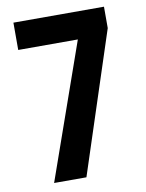

<svg xmlns="http://www.w3.org/2000/svg" viewBox="-82 -772 632 831"><g transform="rotate(-10 234.5 -357.0)"><path d="M88 0H230L433 -620V-714H35V-594H297Z"/></g></svg>

Font: Noto Sans Lao Looped ExtraCondensed
Style: Bold
Weight: 700
Width: 2
Designer: Mark Frömberg, Ben Mitchell
Foundry: The Fontpad Ltd
Version: Version 1.002